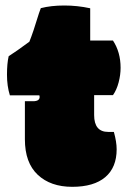

<svg xmlns="http://www.w3.org/2000/svg" viewBox="-20 -684 473 712"><path d="M72.3 -308.6H102.5Q127 -308.6 127 -324.7Q127 -326.7 126 -330.6H16.6Q5.9 -364.7 5.9 -407Q5.9 -449.2 12.2 -475.6Q40 -493.2 88.9 -529.3Q102.5 -562.5 124.5 -634.8Q127.4 -644.5 131.3 -653.8Q169.4 -663.6 218.3 -663.6Q267.1 -663.6 314.5 -653.3V-533.7H398.9Q427.2 -490.7 427.2 -432.6Q427.2 -406.2 419.9 -378.4Q412.6 -350.6 398.9 -331.1H329.1V-257.3Q329.1 -194.8 381.3 -194.8H402.3Q412.6 -157.7 412.6 -130.4Q412.6 -63 370.4 -27.1Q328.1 8.8 247.8 8.8Q167.5 8.8 119.9 -35.9Q72.3 -80.6 72.3 -167.5Z"/></svg>

Font: Modak
Style: Regular
Weight: 400
Version: Version 1.036;PS Version 1.000;hotconv 1.0.79;makeotf.lib2.5